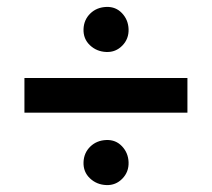

<svg xmlns="http://www.w3.org/2000/svg" viewBox="-20 -575 611 554"><path d="M520.8 -250H50.5V-350H520.8ZM287 -425Q259 -426 239.5 -444.5Q220 -463 221 -491Q222 -518 240.5 -536Q259 -554 287 -555Q314 -556 332 -537Q350 -518 351 -491Q352 -463 333 -443.5Q314 -424 287 -425ZM287 -41Q259 -42 239.5 -60.5Q220 -79 221 -107Q222 -134 240.5 -152Q259 -170 287 -171Q314 -172 332 -153Q350 -134 351 -107Q352 -79 333 -59.5Q314 -40 287 -41Z"/></svg>

Font: Kulim Park
Style: Bold
Weight: 700
Designer: Noponies / Dale Sattler
Foundry: Noponies
Version: Version 1.000; ttfautohint (v1.8.3)